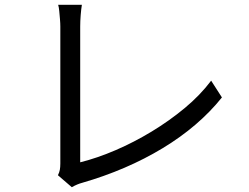

<svg xmlns="http://www.w3.org/2000/svg" viewBox="-20 -764 1040 802"><path d="M222 -32Q228 -44 230 -55Q232 -66 232 -81Q232 -96 232 -137Q232 -178 232 -235Q232 -292 232 -354.5Q232 -417 232 -476.5Q232 -536 232 -582.5Q232 -629 232 -653Q232 -666 230.5 -684Q229 -702 227.5 -718Q226 -734 223 -744H322Q319 -726 317 -700.5Q315 -675 315 -653Q315 -633 315 -595Q315 -557 315 -508.5Q315 -460 315 -406Q315 -352 315 -300Q315 -248 315 -203.5Q315 -159 315 -128Q315 -97 315 -86Q387 -104 463.5 -137Q540 -170 613.5 -214.5Q687 -259 751.5 -312.5Q816 -366 862 -427L907 -357Q810 -236 659.5 -145Q509 -54 322 0Q314 2 303 6.5Q292 11 280 18Z"/></svg>

Font: Farlight84_Sys_V01
Style: Regular
Weight: 400
Designer: Ryoko NISHIZUKA  (kana, bopomofo & ideographs); Paul D. Hunt (Latin, Greek & Cyrillic); Sandoll Communications , Soo-you
Foundry: Adobe
Version: Version 2.004;October 29, 2024;FontCreator 14.0.0.2814 64-bi